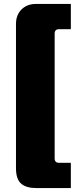

<svg xmlns="http://www.w3.org/2000/svg" viewBox="-20 -788 403 973"><path d="M339 -640H279Q257 -640 257 -618V15Q257 37 279 37H339V165H162Q113 165 87 142.5Q61 120 61 64V-667Q61 -712 89 -740Q117 -768 162 -768H339Z"/></svg>

Font: Exo 2.0 Black
Style: Regular
Weight: 900
Designer: Natanael Gama
Version: Version 1.001;PS 001.001;hotconv 1.0.70;makeotf.lib2.5.58329